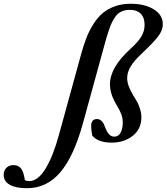

<svg xmlns="http://www.w3.org/2000/svg" viewBox="-291 -745 884 1018"><path d="M-147.9 252.9Q-207 252.9 -239.3 234.6Q-271.5 216.3 -271.5 182.1Q-271.5 159.2 -257.1 144.8Q-242.7 130.4 -218.8 130.4Q-192.4 130.4 -178.5 149.7Q-164.6 168.9 -159.2 210.4Q-149.4 215.3 -136.7 215.3Q-89.8 215.3 -49.6 149.4Q-9.3 83.5 22 -31.7L138.2 -454.6Q151.9 -505.4 167.2 -544.4Q182.6 -583.5 205.1 -618.7Q227.5 -653.8 254.6 -676.3Q281.7 -698.7 319.1 -711.9Q356.4 -725.1 401.9 -725.1Q475.6 -725.1 523.9 -695.8Q572.3 -666.5 572.3 -615.7Q572.3 -585.4 548.8 -553.7Q525.4 -522 459.5 -460Q419.9 -422.9 401.6 -392.3Q383.3 -361.8 383.3 -330.6Q383.3 -292.5 415 -240.2Q430.2 -216.3 437.3 -203.1Q444.3 -189.9 451.4 -167.7Q458.5 -145.5 458.5 -123.5Q458.5 -60.5 412.6 -24.7Q366.7 11.2 301.3 11.2Q229.5 11.2 198.2 -25.9Q192.4 -52.7 192.4 -76.7Q192.4 -113.8 223.1 -113.8Q236.8 -113.8 247.6 -103.5Q258.3 -93.3 264.2 -75.7Q273.9 -48.8 285.6 -34.7Q297.4 -20.5 314.9 -20.5Q336.9 -20.5 348.4 -41.7Q359.9 -63 359.9 -94.2Q359.9 -118.7 352.3 -138.9Q344.7 -159.2 328.1 -187Q292 -245.1 292 -297.9Q292 -386.2 397.9 -483.4Q441.9 -522.9 458.7 -551.8Q475.6 -580.6 475.6 -613.3Q475.6 -651.4 455.3 -672.1Q435.1 -692.9 395.5 -692.9Q378.4 -692.9 364.7 -688.2Q351.1 -683.6 340.3 -676.8Q329.6 -669.9 319.8 -655.3Q310.1 -640.6 303.2 -627.4Q296.4 -614.3 287.8 -589.4Q279.3 -564.5 273.4 -544.7Q267.6 -524.9 258.3 -490.2L148.9 -91.8Q101.1 82.5 29.3 167.7Q-42.5 252.9 -147.9 252.9Z"/></svg>

Font: Elstob 14pt
Style: Bold Italic
Weight: 700
Italic angle: -20°
Designer: Peter S. Baker
Version: Version 1.015